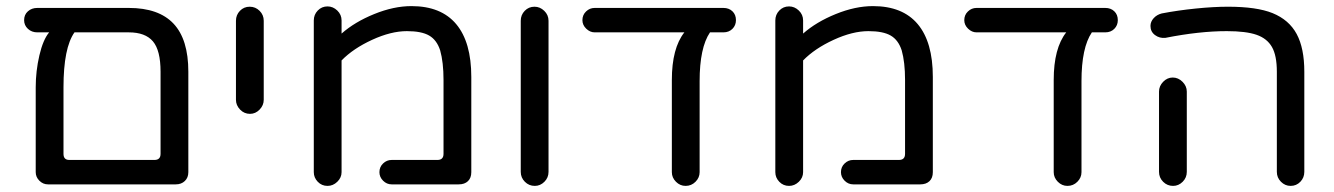

<svg xmlns="http://www.w3.org/2000/svg" viewBox="-20 -603 4371 629"><path d="M597 -368V-39Q597 -21 585.5 -10Q574 1 556 1H137Q121 1 109 -11Q97 -23 97 -39V-317Q97 -370 109 -421.5Q121 -473 141 -497H102Q84 -497 71.5 -508.5Q59 -520 59 -537Q59 -555 71.5 -566Q84 -577 102 -577H402Q500 -577 548.5 -525.5Q597 -474 597 -368ZM207 -79H486Q506 -79 506 -99V-368Q506 -438 481 -467.5Q456 -497 402 -497H224Q188 -446 188 -317V-99Q188 -79 207 -79Z M753 -276V-535Q753 -554 766 -567.5Q779 -581 798 -581Q817 -581 830.5 -567.5Q844 -554 844 -535V-276Q844 -258 830.5 -244Q817 -230 799 -230Q780 -230 766.5 -244Q753 -258 753 -276Z M1008 -39V-536Q1008 -555 1021 -568.5Q1034 -582 1053 -582Q1071 -582 1085 -568.5Q1099 -555 1099 -536V-493Q1142 -531 1206 -557Q1270 -583 1328 -583Q1425 -583 1474.5 -524Q1524 -465 1524 -351V-39Q1524 -20 1513 -9.5Q1502 1 1483 1H1263Q1247 1 1235 -11Q1223 -23 1223 -39Q1223 -56 1235 -67.5Q1247 -79 1263 -79H1413Q1433 -79 1433 -99V-341Q1433 -399 1422 -438Q1411 -472 1386 -486.5Q1361 -501 1313 -501Q1261 -501 1199 -472.5Q1137 -444 1099 -405V-39Q1099 -21 1085 -7.5Q1071 6 1053 6Q1034 6 1021 -7.5Q1008 -21 1008 -39Z M1686 -40V-535Q1686 -554 1699 -567.5Q1712 -581 1731 -581Q1749 -581 1763 -567.5Q1777 -554 1777 -535V-40Q1777 -21 1763.5 -7.5Q1750 6 1732 6Q1713 6 1699.5 -7.5Q1686 -21 1686 -40Z M2391 -537Q2391 -520 2379.5 -508.5Q2368 -497 2350 -497H2306Q2272 -447 2272 -337V-39Q2272 -21 2258.5 -7.5Q2245 6 2226 6Q2208 6 2194.5 -7.5Q2181 -21 2181 -39V-341Q2181 -445 2222 -497H1928Q1913 -497 1900.5 -509Q1888 -521 1888 -537Q1888 -554 1900 -565.5Q1912 -577 1928 -577H2350Q2368 -577 2379.5 -566Q2391 -555 2391 -537Z M2520 -39V-536Q2520 -555 2533 -568.5Q2546 -582 2565 -582Q2583 -582 2597 -568.5Q2611 -555 2611 -536V-493Q2654 -531 2718 -557Q2782 -583 2840 -583Q2937 -583 2986.5 -524Q3036 -465 3036 -351V-39Q3036 -20 3025 -9.5Q3014 1 2995 1H2775Q2759 1 2747 -11Q2735 -23 2735 -39Q2735 -56 2747 -67.5Q2759 -79 2775 -79H2925Q2945 -79 2945 -99V-341Q2945 -399 2934 -438Q2923 -472 2898 -486.5Q2873 -501 2825 -501Q2773 -501 2711 -472.5Q2649 -444 2611 -405V-39Q2611 -21 2597 -7.5Q2583 6 2565 6Q2546 6 2533 -7.5Q2520 -21 2520 -39Z M3642 -537Q3642 -520 3630.5 -508.5Q3619 -497 3601 -497H3557Q3523 -447 3523 -337V-39Q3523 -21 3509.5 -7.5Q3496 6 3477 6Q3459 6 3445.5 -7.5Q3432 -21 3432 -39V-341Q3432 -445 3473 -497H3179Q3164 -497 3151.5 -509Q3139 -521 3139 -537Q3139 -554 3151 -565.5Q3163 -577 3179 -577H3601Q3619 -577 3630.5 -566Q3642 -555 3642 -537Z M4163 -40V-368Q4163 -421 4147 -449Q4131 -477 4096.5 -489Q4062 -501 3999 -501Q3909 -501 3798 -479Q3779 -477 3764 -488Q3749 -499 3749 -518Q3749 -532 3759.5 -543.5Q3770 -555 3786 -559Q3838 -569 3897 -575Q3956 -581 4003 -581Q4097 -581 4149 -560Q4203 -538 4228 -491.5Q4253 -445 4253 -368V-40Q4253 -21 4240 -7.5Q4227 6 4208 6Q4190 6 4176.5 -7.5Q4163 -21 4163 -40ZM3777 -303Q3777 -321 3790.5 -335Q3804 -349 3822 -349Q3840 -349 3854 -335Q3868 -321 3868 -303V-40Q3868 -21 3854.5 -7.5Q3841 6 3823 6Q3804 6 3790.5 -7.5Q3777 -21 3777 -40Z"/></svg>

Font: 寒蝉全圆体
Style: Regular
Weight: 400
Designer: Warren2060
      Designed by Motoya company      

      [Varela Round]
      Joe Prince(Latin component); Avraham Cornf
Foundry: ChillType
Version: Version 3.200